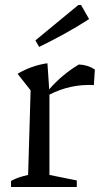

<svg xmlns="http://www.w3.org/2000/svg" viewBox="-20 -745 408 765"><path d="M24 0V-24Q38 -32 54 -37.5Q70 -43 92 -48L102 -385L50 -451Q106 -484 169 -493L176 -389Q203 -420 232 -444Q261 -468 294 -488Q329 -487 358 -468L354 -406Q261 -411 177 -368V-48L286 -26V0ZM136 -558 121 -584 292 -725H303L335 -669Q287 -638 237 -610.5Q187 -583 136 -558Z"/></svg>

Font: Piazzolla
Style: Regular
Weight: 400
Designer: Juan Pablo del Peral
Foundry: Huerta Tipografica
Version: Version 1.330